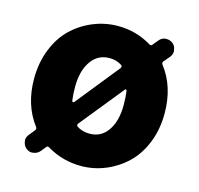

<svg xmlns="http://www.w3.org/2000/svg" viewBox="-91 -680 819 791"><g transform="rotate(15 318.5 -284.5)"><path d="M420.9 -335Q419.9 -337.9 417.5 -338.9Q415 -339.8 413.1 -336.9L263.7 -152.3Q257.8 -144.5 265.6 -138.7Q288.1 -124 319.3 -124Q368.2 -124 396.5 -165Q424.8 -206.1 424.8 -274.4Q424.8 -307.6 420.9 -335ZM215.8 -235.4Q216.8 -232.4 219.7 -231.9Q222.7 -231.4 224.6 -233.4L373 -418Q378.9 -426.8 371.1 -431.6Q348.6 -446.3 319.3 -446.3Q269.5 -446.3 240.7 -404.8Q211.9 -363.3 211.9 -294.9Q211.9 -261.7 215.8 -235.4ZM551.8 -574.2Q564.5 -564.5 566.4 -546.9Q567.4 -543.9 567.4 -542Q567.4 -528.3 558.6 -516.6L536.1 -490.2Q531.2 -483.4 536.1 -476.6Q596.7 -398.4 596.7 -284.2Q596.7 -215.8 573.7 -158.7Q550.8 -101.6 511.7 -64.5Q472.7 -27.3 422.9 -6.8Q373 13.7 319.3 13.7Q240.2 13.7 172.9 -26.4Q166 -31.2 161.1 -24.4L143.6 -2.9Q132.8 9.8 116.2 11.7Q113.3 12.7 110.4 12.7Q96.7 12.7 85.9 3.9Q72.3 -6.8 70.3 -24.4Q69.3 -26.4 69.3 -29.3Q69.3 -43 79.1 -54.7L99.6 -80.1Q104.5 -86.9 99.6 -93.8Q40 -171.9 40 -284.2Q40 -352.5 63 -410.2Q85.9 -467.8 125 -504.9Q164.1 -542 214.4 -562.5Q264.6 -583 319.3 -583Q397.5 -583 462.9 -543Q469.7 -539.1 474.6 -544.9L493.2 -567.4Q503.9 -581.1 520.5 -583Q523.4 -583 526.4 -583Q540 -583 551.8 -574.2Z"/></g></svg>

Font: Gen Jyuu GothicX Heavy
Style: Bold
Weight: 900
Designer: [Source Han Sans]
Ryoko NISHIZUKA  (kana & ideographs); Paul D. Hunt (Latin, Greek & Cyrillic); Wenlong ZHANG  (bopomofo
Version: Version 1.002.20150607